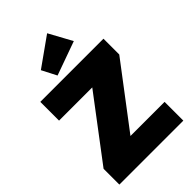

<svg xmlns="http://www.w3.org/2000/svg" viewBox="-285 -1090 1195 1195"><g transform="rotate(-45 313.0 -492.0)"><path d="M26 -139 354 -573H598L269 -139ZM26 0V-139L135 -165H589V0ZM42 -547V-712H598V-573L487 -547ZM234 -752 184 -849 374 -984 457 -832Z"/></g></svg>

Font: Outfit Thin Black
Style: Regular
Weight: 900
Version: Version 1.100;gftools[0.9.27]